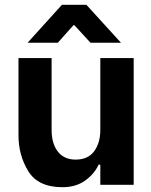

<svg xmlns="http://www.w3.org/2000/svg" viewBox="-20 -770 631 800"><path d="M537 0H398V-84H391Q373 -45 334.5 -17.5Q296 10 240 10Q139 10 98 -56.5Q57 -123 57 -206V-528H195V-229Q195 -172 221 -138.5Q247 -105 295 -105Q347 -105 372.5 -140Q398 -175 398 -229V-528H537ZM238 -750H340L484 -592H357L290 -665H286L221 -592H95Z"/></svg>

Font: Be Vietnam
Style: Bold
Weight: 700
Designer: Gabriel Lam
Foundry: TypeRant
Version: Version 4.000